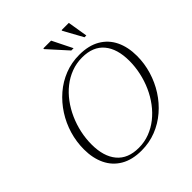

<svg xmlns="http://www.w3.org/2000/svg" viewBox="-236 -1042 1210 1210"><g transform="rotate(-45 368.5 -437.0)"><path d="M133 -240.5Q133 -133 182.8 -73.8Q232.5 -14.5 329 -14.5Q380 -14.5 425.2 -31.8Q470.5 -49 509 -79.5Q547.5 -110 578.2 -151Q609 -192 630.5 -240.2Q652 -288.5 663.2 -340.5Q674.5 -392.5 674.5 -444.5Q674.5 -552 625 -611.2Q575.5 -670.5 478.5 -670.5Q427.5 -670.5 382 -653.2Q336.5 -636 298 -605.5Q259.5 -575 229 -534Q198.5 -493 177 -444.8Q155.5 -396.5 144.2 -344.5Q133 -292.5 133 -240.5ZM730.5 -432.5Q730.5 -365 711 -300.2Q691.5 -235.5 655.8 -179.5Q620 -123.5 570.2 -80.8Q520.5 -38 459.5 -14Q398.5 10 329 10Q246.5 10 190.2 -22.8Q134 -55.5 105.5 -114.8Q77 -174 77 -252.5Q77 -320 96.2 -384.8Q115.5 -449.5 151.5 -505.5Q187.5 -561.5 237 -604.2Q286.5 -647 347.5 -671Q408.5 -695 478 -695Q561 -695 617.2 -662.2Q673.5 -629.5 702 -570.5Q730.5 -511.5 730.5 -432.5ZM482 -749.5H461.5L346 -877.5L346.5 -883.5H415.5ZM595.5 -749.5H579.5L509 -877.5V-883.5H573.5Z"/></g></svg>

Font: Newsreader 36pt Light
Style: Italic
Weight: 300
Italic angle: -17°
Designer: Hugues Gentile
Foundry: Production Type
Version: Version 1.003